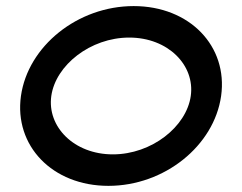

<svg xmlns="http://www.w3.org/2000/svg" viewBox="-20 -605 788 625"><path d="M601 -292.6C587 -192.7 473.9 -102.5 347.3 -102.5C220.7 -102.5 132.9 -192.7 147 -292.6C161 -392.5 274.1 -482.7 400.7 -482.7C527.3 -482.7 615.1 -392.5 601 -292.6ZM699.8 -292.6C722.5 -454.6 597.6 -585.2 415.1 -585.2C232.6 -585.2 71 -454.6 48.2 -292.6C25.5 -130.6 150.4 0 332.9 0C515.4 0 677 -130.6 699.8 -292.6Z"/></svg>

Font: Hi.
Style: Black
Weight: 400
Designer: Mew Too, Robert Jablonski
Foundry: Cannot Into Space Fonts
Version: Version 1.996